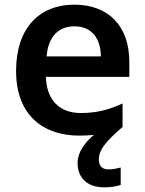

<svg xmlns="http://www.w3.org/2000/svg" viewBox="-20 -665 621 824"><path d="M404 20C404 -17 426 -52 506 -120V-221C447 -194 396 -180 326 -180C234 -180 180 -237 177 -335H535V-399C535 -554 445 -645 299 -645C149 -645 49 -545 49 -360C49 -175 161 -83 320 -83C343 -83 364 -84 383 -86C344 -54 313 -11 313 34C313 98 354 139 427 139C457 139 478 135 498 129V54C486 57 467 62 445 62C420 62 404 48 404 20ZM299 -552C376 -552 412 -498 413 -423H180C187 -508 231 -552 299 -552Z"/></svg>

Font: Noto Sans Kannada UI SemiBold
Style: Regular
Weight: 600
Designer: Jelle Bosma - Monotype Design Team
Foundry: Monotype Imaging Inc.
Version: Version 2.005